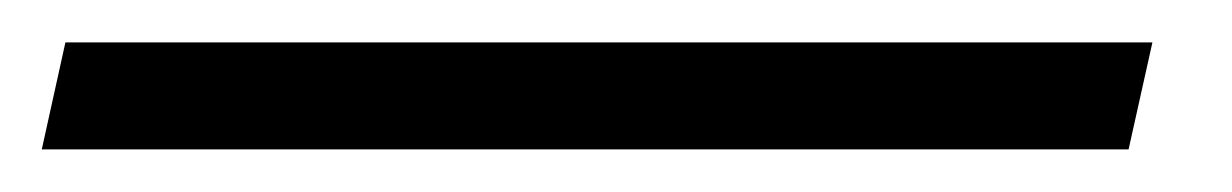

<svg xmlns="http://www.w3.org/2000/svg" viewBox="-53 82 584 91"><path d="M493.2 102.1 481.9 152.8H-33.2L-22 102.1Z"/></svg>

Font: Linux Libertine
Style: Bold Italic
Weight: 700
Italic angle: -11.5°
Designer: Philipp H. Poll
Foundry: Philipp H. Poll
Version: Version 4.0.5